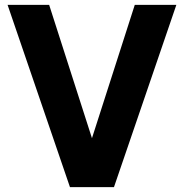

<svg xmlns="http://www.w3.org/2000/svg" viewBox="-20 -765 752 785"><path d="M11 -745H181L356 -200L531 -745H701L446 0H266Z"/></svg>

Font: Eudoxus Sans ExtraBold
Style: Regular
Weight: 800
Designer: Stijn de Vries
Foundry: tokotype
Version: Version 2.005